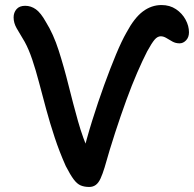

<svg xmlns="http://www.w3.org/2000/svg" viewBox="-20 -731 770 762"><path d="M334 11Q315 11 300.5 5Q286 -1 272.5 -19Q259 -37 241 -72Q216 -128 197 -185.5Q178 -243 163 -298.5Q148 -354 135 -403.5Q122 -453 108 -494.5Q94 -536 78 -565Q58 -598 46 -619Q34 -640 34 -662Q34 -681 45.5 -694.5Q57 -708 80 -708Q103 -708 122.5 -694Q142 -680 162 -644Q192 -596 213 -530.5Q234 -465 252 -392.5Q270 -320 289.5 -250.5Q309 -181 336 -122L306 -108Q323 -179 346 -252.5Q369 -326 393.5 -393.5Q418 -461 440.5 -515Q463 -569 482 -602Q513 -660 547 -685.5Q581 -711 621 -711Q654 -711 678.5 -694.5Q703 -678 716.5 -653Q730 -628 730 -603Q730 -583 718.5 -571Q707 -559 693 -559Q677 -559 664.5 -566Q652 -573 640.5 -580Q629 -587 618 -587Q605 -587 593.5 -573.5Q582 -560 564 -527Q546 -492 524.5 -442.5Q503 -393 481 -332.5Q459 -272 437 -204.5Q415 -137 395 -66Q387 -40 379 -22.5Q371 -5 360 3Q349 11 334 11Z"/></svg>

Font: Shantell Sans Medium
Style: Regular
Weight: 500
Designer: Stephen Nixon, Anya Danilova, Shantell Martin
Foundry: Arrow Type
Version: Version 1.011;[c5ecc13dd]